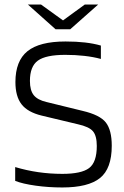

<svg xmlns="http://www.w3.org/2000/svg" viewBox="-20 -820 549 847"><path d="M323 -272 164 -310Q102 -325 75 -360Q48 -395 48 -458Q48 -551 101 -594Q154 -637 269 -637Q317 -637 355.5 -632.5Q394 -628 425 -619V-560Q392 -569 352 -573.5Q312 -578 268 -578Q182 -578 147 -552.5Q112 -527 112 -463Q112 -421 129 -400Q146 -379 185 -370L344 -331Q421 -313 447 -279.5Q473 -246 473 -177Q473 -76 421 -34.5Q369 7 255 7Q194 7 137 -1Q80 -9 47 -22V-83Q97 -68 149 -60.5Q201 -53 255 -53Q339 -53 373 -78.5Q407 -104 407 -176Q407 -221 390 -241Q373 -261 323 -272ZM103 -800H161L258 -730L354 -800H413L290 -691H225Z"/></svg>

Font: Blinker Light
Style: Regular
Weight: 300
Designer: Juergen Huber
Foundry: supertype
Version: Version 1.017;hotconv 1.0.117;makeotfexe 2.5.65602